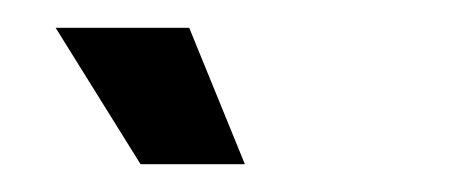

<svg xmlns="http://www.w3.org/2000/svg" viewBox="-20 -689 323 138"><path d="M81 -571 20 -669H116L156 -571Z"/></svg>

Font: Bricolage Grotesque 48pt Condensed
Style: Regular
Weight: 400
Width: 3
Designer: Mathieu Triay
Foundry: Atelier Triay
Version: Version 1.000; ttfautohint (v1.8.4.7-5d5b);gftools[0.9.32]